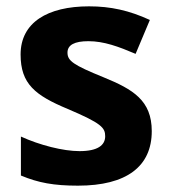

<svg xmlns="http://www.w3.org/2000/svg" viewBox="-20 -576 537 606"><path d="M459 -162C459 -259 400 -294 307 -332C211 -371 193 -384 193 -410C193 -434 215 -446 259 -446C308 -446 354 -429 408 -406L453 -513C388 -543 329 -556 261 -556C130 -556 45 -505 45 -404C45 -311 91 -275 194 -232C300 -187 312 -173 312 -146C312 -118 289 -99 231 -99C179 -99 105 -118 46 -145V-22C101 1 150 10 226 10C380 10 459 -51 459 -162Z"/></svg>

Font: Noto Sans Lisu
Style: Bold
Weight: 700
Designer: Monotype Design Team. David Williams.
Foundry: Monotype Imaging Inc.
Version: Version 2.102